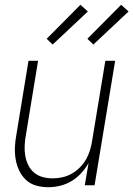

<svg xmlns="http://www.w3.org/2000/svg" viewBox="-20 -774 557 802"><path d="M182 8Q155 8 130.5 1Q106 -6 88 -23Q70 -40 59.5 -63Q49 -86 45 -111Q41 -136 42.5 -162.5Q44 -189 49 -215L99 -520H139L88 -209Q84 -188 83 -166Q82 -144 85.5 -123.5Q89 -103 98 -84.5Q107 -66 122.5 -53Q138 -40 158 -34.5Q178 -29 200 -29Q220 -29 240.5 -33.5Q261 -38 279.5 -48.5Q298 -59 313.5 -74.5Q329 -90 339.5 -108.5Q350 -127 356 -147Q362 -167 365 -187L420 -520H461L375 0H334L350 -93Q337 -70 319 -50.5Q301 -31 278.5 -17.5Q256 -4 231 2Q206 8 182 8ZM370 -588 345 -612 486 -754 517 -726ZM200 -588 175 -612 316 -754 347 -726Z"/></svg>

Font: Iosevka SS04 XLt Obl
Style: Regular
Weight: 200
Italic angle: -9°
Monospace: yes
Designer: Belleve Invis
Foundry: Belleve Invis
Version: Version 19.0.0; ttfautohint (v1.8.4)